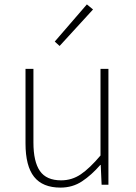

<svg xmlns="http://www.w3.org/2000/svg" viewBox="-20 -840 617 873"><path d="M255 13Q174 13 135 -36Q96 -85 96 -188V-527H132V-192Q132 -105 161.5 -62.5Q191 -20 258 -20Q307 -20 347.5 -47.5Q388 -75 437 -133V-527H473V0H442L438 -90H436Q396 -44 353 -15.5Q310 13 255 13ZM251 -631 229 -651 375 -820 403 -797Z"/></svg>

Font: Noto Sans KR Thin
Style: Regular
Weight: 100
Designer: Ryoko NISHIZUKA 西塚涼子 (kana, bopomofo & ideographs); Paul D. Hunt (Latin, Greek & Cyrillic); Sandoll Communications 산돌커뮤니
Foundry: Adobe
Version: Version 2.004-H2;hotconv 1.0.118;makeotfexe 2.5.65603